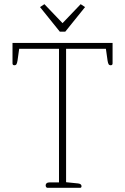

<svg xmlns="http://www.w3.org/2000/svg" viewBox="-20 -901 600 921"><path d="M172 -867 193 -881 280 -790 367 -881 388 -867 293 -749H267ZM199 -12Q199 -18 203.5 -22Q208 -26 217 -26H263V-667H72L64 -610Q62 -598 59 -593Q56 -588 49 -588Q40 -588 40 -597V-695H520V-597Q520 -588 511 -588Q504 -588 501 -593Q498 -598 496 -610L488 -667H297V-27L355 -21Q371 -19 371 -8Q371 0 364 0H208Q204 0 201.5 -3.5Q199 -7 199 -12Z"/></svg>

Font: Maitree ExtraLight
Style: Regular
Weight: 250
Designer: CadsonDemak Team
Foundry: CadsonDemak
Version: Version 1.002